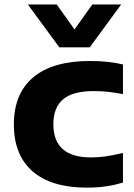

<svg xmlns="http://www.w3.org/2000/svg" viewBox="-20 -828 600 858"><path d="M42 -272Q42 -410 129 -482.8Q216 -555.5 382 -555.5Q465.5 -555.5 529.5 -540V-407.5Q492.5 -414.5 462 -417.8Q431.5 -421 399 -421Q306 -421 262.2 -384.5Q218.5 -348 218.5 -272.5Q218.5 -124.5 386.5 -124.5Q418.5 -124.5 450.8 -129Q483 -133.5 529.5 -144.5V-12.5Q458 10.5 368.5 10.5Q210 10.5 126 -62Q42 -134.5 42 -272ZM392.5 -808H521.5L381 -616.5H245L104.5 -808H233.5L313 -696.5Z"/></svg>

Font: Encode Sans Expanded
Style: Bold
Weight: 700
Width: 7
Designer: Multiple Designers
Foundry: Impallari Type
Version: Version 2.000